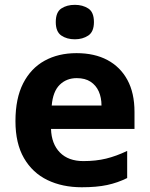

<svg xmlns="http://www.w3.org/2000/svg" viewBox="-20 -780 631 810"><path d="M302.8 -555.8Q378.7 -555.8 433.1 -526.8Q487.5 -497.8 517.5 -442.8Q547.4 -387.8 547.4 -307.9V-236.2H195.2Q197.2 -172.8 232.8 -136.6Q268.5 -100.4 331.8 -100.4Q384.7 -100.4 427.7 -110.9Q470.6 -121.4 516.5 -143.3V-28.9Q476.5 -9 432.1 0.5Q387.7 10 324.8 10Q242.9 10 180 -20.5Q117 -51 81.1 -113Q45.2 -175 45.2 -268.9Q45.2 -364.8 77.6 -428.3Q110.1 -491.8 168 -523.8Q225.9 -555.8 302.8 -555.8ZM303.8 -450.4Q260.5 -450.4 231.8 -422.2Q203.2 -394 198.2 -334.8H408.2Q408.2 -368 396.7 -394.1Q385.1 -420.2 362 -435.3Q339 -450.4 303.8 -450.4ZM295.8 -759.6Q328.6 -759.6 352.5 -744.2Q376.3 -728.7 376.3 -686.9Q376.3 -646.1 352.5 -630.1Q328.6 -614.2 295.8 -614.2Q262 -614.2 238.7 -630.1Q215.3 -646.1 215.3 -686.9Q215.3 -728.7 238.7 -744.2Q262 -759.6 295.8 -759.6Z"/></svg>

Font: Noto Sans Hebrew
Style: Regular
Weight: 400
Designer: Monotype Design Team
Foundry: Monotype Imaging Inc.
Version: Version 2.003;January 10, 2023;FontCreator 14.0.0.2877 64-bi